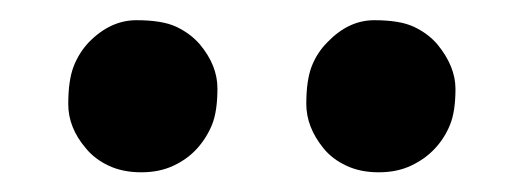

<svg xmlns="http://www.w3.org/2000/svg" viewBox="-20 -773 514 191"><path d="M301.8 -625.5Q284.7 -646.5 284.7 -669.7Q284.7 -692.9 290 -706.8Q295.4 -720.7 305.7 -731Q326.7 -752.9 352.3 -752.9Q377.9 -752.9 391.8 -746.3Q405.8 -739.7 415 -729Q433.1 -707 433.1 -684.6Q433.1 -662.1 427.7 -648.9Q422.4 -635.7 412.6 -625.2Q402.8 -614.7 388.9 -608.2Q375 -601.6 356.7 -601.6Q338.4 -601.6 324.5 -608.2Q310.5 -614.7 301.8 -625.5ZM65.4 -625.5Q47.9 -646 47.9 -669.4Q47.9 -692.9 53.2 -706.8Q58.6 -720.7 68.4 -731Q89.8 -752.9 115.7 -752.9Q141.6 -752.9 155.5 -746.3Q169.4 -739.7 178.7 -729Q196.3 -708 196.3 -685.1Q196.3 -662.1 190.9 -648.9Q185.5 -635.7 176 -625.2Q166.5 -614.7 152.6 -608.2Q138.7 -601.6 120.4 -601.6Q102.1 -601.6 88.1 -608.2Q74.2 -614.7 65.4 -625.5Z"/></svg>

Font: Stoke
Style: Regular
Weight: 400
Designer: Nicole Fally
Foundry: Nicole Fally
Version: Version 1.002